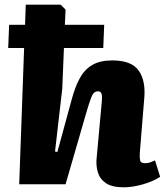

<svg xmlns="http://www.w3.org/2000/svg" viewBox="-20 -787 704 820"><path d="M510 13Q458 13 432 -5Q406 -23 397.5 -52.5Q389 -82 393 -115L415 -356Q417 -379 413 -388Q409 -397 399 -397Q390 -397 383 -392Q376 -387 369 -369Q362 -351 351 -314L260 0H62L83 -582H15L19 -681H87L90 -767H239L260 -746L257 -681H425L421 -582H253L246 -409L215 -140L225 -138L287 -365Q301 -417 321 -453.5Q341 -490 374 -509.5Q407 -529 460 -529Q541 -529 572 -486Q603 -443 596 -366L577 -133Q576 -113 578.5 -101.5Q581 -90 600 -90Q612 -90 621.5 -93.5Q631 -97 642 -102L664 -32Q634 -12 589.5 0.5Q545 13 510 13Z"/></svg>

Font: Literata 12pt ExtraBold
Style: Italic
Weight: 800
Italic angle: -2°
Designer: Latin by Veronika Burian and Jose Scaglione. Greek by Irene Vlachou. Cyrillic by Vera Evstafieva
Foundry: TypeTogether
Version: Version 3.002